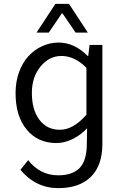

<svg xmlns="http://www.w3.org/2000/svg" viewBox="-20 -741 640 988"><path d="M168 -573.2 265.1 -721.2H335L432.1 -573.2H369.1L301.8 -671.9H297.9L231 -573.2ZM279.8 227.1Q164.1 227.1 85 132.8L125 83Q186 161.1 279.8 161.1Q352.5 161.1 389.4 123.8Q426.3 86.4 426.8 0L428.2 -81.1Q397.9 -47.9 355.5 -26.4Q313 -4.9 270 -4.9Q175.3 -4.9 117.7 -73.7Q60.1 -142.6 60.1 -262.2Q60.1 -320.8 78.1 -370.1Q96.2 -419.4 126.7 -452.4Q157.2 -485.4 197.5 -503.7Q237.8 -522 282.2 -522Q362.3 -522 431.2 -453.1H434.1L440.9 -509.8H506.8V0Q506.8 110.4 447.8 168.7Q388.7 227.1 279.8 227.1ZM288.1 -73.2Q357.4 -73.2 424.8 -150.9V-392.1Q363.8 -453.1 295.9 -453.1Q233.4 -453.1 188.7 -398.9Q144 -344.7 144 -263.2Q144 -175.8 182.9 -124.5Q221.7 -73.2 288.1 -73.2Z"/></svg>

Font: Office Code Pro D
Style: Regular
Weight: 400
Designer: Nathan Rutzky & Paul D. Hunt
Foundry: Adobe Systems Incorporated
Version: Version 1.004;PS 001.004;hotconv 1.0.70;makeotf.lib2.5.58329